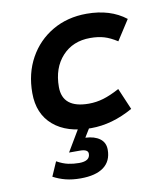

<svg xmlns="http://www.w3.org/2000/svg" viewBox="-80 -556 741 846"><g transform="rotate(-10 290.0 -133.0)"><path d="M297 12Q189 12 128.5 -40Q68 -92 68 -185Q68 -273 106 -341.5Q144 -410 211 -449Q278 -488 364 -488Q470 -488 539 -434L481 -344Q450 -364 423 -372Q396 -380 361 -380Q283 -380 235.5 -328Q188 -276 188 -191Q188 -96 306 -96Q339 -96 371 -105.5Q403 -115 444 -137L485 -41Q391 12 297 12ZM213 222Q176 222 146.5 214.5Q117 207 91 193L119 129Q146 144 169.5 149Q193 154 218 154Q267 154 267 121Q267 101 231 101H182L242 0H294L264 49Q305 51 328.5 68.5Q352 86 352 118Q352 169 316.5 195.5Q281 222 213 222Z"/></g></svg>

Font: Sometype Mono
Style: Bold Italic
Weight: 700
Italic angle: -12°
Monospace: yes
Designer: Ryoichi Tsunekawa
Foundry: Dharma Type
Version: Version 1.000; ttfautohint (v1.8.3)